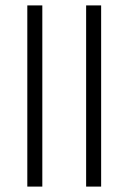

<svg xmlns="http://www.w3.org/2000/svg" viewBox="-20 -690 474 710"><path d="M354 -670H298.5V0H354ZM136.5 -670H81V0H136.5Z"/></svg>

Font: Anek Odia Medium Light
Style: Regular
Weight: 300
Version: Version 1.003